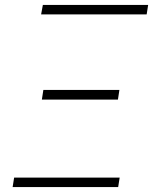

<svg xmlns="http://www.w3.org/2000/svg" viewBox="-20 -755 640 775"><path d="M572 -697H146L153 -735H578ZM456 -353H149L155 -392H462ZM31 0 37 -38H463L457 0Z"/></svg>

Font: Iosevka Curly XLtEx
Style: Italic
Weight: 200
Width: 7
Italic angle: -9°
Monospace: yes
Designer: Belleve Invis
Foundry: Belleve Invis
Version: Version 11.1.0; ttfautohint (v1.8.3)